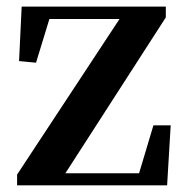

<svg xmlns="http://www.w3.org/2000/svg" viewBox="-20 -555 555 575"><path d="M439.5 -179.7H491.2L480.5 0H31.2V-32.2L337.9 -498H127.9L87.9 -367.2L37.1 -372.1L44.9 -535.2H476.6V-502.9L175.8 -36.1H396.5Z"/></svg>

Font: GenRyuMin TW TTF Bold
Style: Regular
Weight: 700
Version: Version 1.300